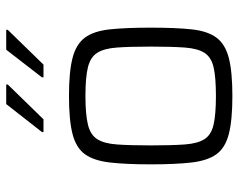

<svg xmlns="http://www.w3.org/2000/svg" viewBox="-95 -665 768 618"><g transform="rotate(-90 289.0 -356.0)"><path d="M289 8Q211 8 166.5 -3.5Q122 -15 101.5 -43.5Q81 -72 75 -123Q69 -174 69 -255Q69 -335 75 -386.5Q81 -438 101.5 -466.5Q122 -495 166.5 -506.5Q211 -518 289 -518Q367 -518 411.5 -506.5Q456 -495 477 -466.5Q498 -438 503.5 -386.5Q509 -335 509 -255Q509 -174 503.5 -123Q498 -72 477 -43.5Q456 -15 411.5 -3.5Q367 8 289 8ZM289 -45Q349 -45 381.5 -52.5Q414 -60 428 -82Q442 -104 445 -145.5Q448 -187 448 -255Q448 -322 445 -363.5Q442 -405 428 -427Q414 -449 381.5 -457Q349 -465 289 -465Q230 -465 197 -457Q164 -449 150 -427Q136 -405 133 -363.5Q130 -322 130 -255Q130 -187 133 -145.5Q136 -104 150 -82Q164 -60 197 -52.5Q230 -45 289 -45ZM173 -600V-605L263 -720H326V-715L214 -600ZM349 -600V-605L438 -720H502V-715L390 -600Z"/></g></svg>

Font: Saira Light
Style: Regular
Weight: 300
Designer: Hector Gatti with collaboration of the Omnibus-Type team
Foundry: Omnibus-Type
Version: Version 1.100; ttfautohint (v1.8.3)